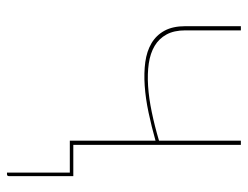

<svg xmlns="http://www.w3.org/2000/svg" viewBox="-100 -430 710 550"><g transform="rotate(90 255.0 -155.0)"><path d="M395 -10H484.5V174.5Q484.5 180 479 180H474.5V0H383V-245.5Q342.5 -234 302.2 -225.5Q262 -217 225.5 -214.5Q189 -212 157.8 -216.2Q126.5 -220.5 103.8 -234Q81 -247.5 68 -271.2Q55 -295 55 -331V-490H67V-331Q67 -298.5 78.8 -277Q90.5 -255.5 111.5 -243Q132.5 -230.5 161.8 -226.2Q191 -222 226.2 -224.2Q261.5 -226.5 301.2 -234.8Q341 -243 383 -255.5V-490H395Z"/></g></svg>

Font: Lato Hairline
Style: Regular
Weight: 100
Designer: Lukasz Dziedzic
Foundry: tyPoland Lukasz Dziedzic
Version: Version 2.007; 2014-02-27